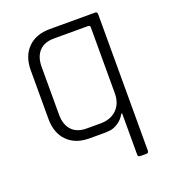

<svg xmlns="http://www.w3.org/2000/svg" viewBox="-123 -602 748 842"><g transform="rotate(-20 251.0 -180.5)"><path d="M377 -148V-456Q377 -465 367 -465H209Q163 -465 139 -439Q115 -413 115 -366V-144Q115 -97 139 -71Q163 -45 209 -45H272Q321 -45 349 -73Q377 -101 377 -148ZM265 0H205Q140 0 102.5 -38Q65 -76 65 -142V-368Q65 -434 102.5 -472Q140 -510 205 -510H417Q427 -510 427 -498V138Q427 149 417 149H388Q377 149 377 138V-54H373Q360 -30 339.5 -17Q319 -4 303.5 -2Q288 0 265 0Z"/></g></svg>

Font: Rajdhani
Style: Regular
Weight: 400
Designer: Satya Rajpurohit, Jyotish Sonowal
Foundry: Indian Type Foundry
Version: Version 1.201;PS 1.0;hotconv 1.0.78;makeotf.lib2.5.61930; tt